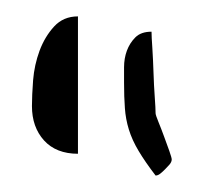

<svg xmlns="http://www.w3.org/2000/svg" viewBox="-20 -718 251 232"><path d="M129.9 -618.2Q129.9 -626 129.9 -636.7Q129.9 -647.5 133.3 -656.7Q136.7 -666 143.6 -672.9Q150.4 -679.7 163.1 -679.7Q163.1 -673.8 164.1 -659.7Q165 -645.5 165.5 -629.9Q166 -614.3 167 -600.6Q168 -586.9 168 -581.1Q168 -579.1 171.4 -570.8Q174.8 -562.5 178.2 -553.2Q181.6 -543.9 184.6 -535.6Q187.5 -527.3 187.5 -525.4Q187.5 -522.5 185.1 -519.5Q182.6 -516.6 179.7 -513.7Q176.8 -510.7 173.8 -508.3Q170.9 -505.9 168 -505.9Q155.3 -522.5 147.5 -535.6Q139.6 -548.8 135.7 -561.5Q131.8 -574.2 130.9 -587.4Q129.9 -600.6 129.9 -618.2ZM18.6 -589.8Q18.6 -602.5 20 -621.1Q21.5 -639.6 27.8 -656.7Q34.2 -673.8 45.4 -686Q56.6 -698.2 74.2 -698.2V-532.2Q47.9 -532.2 33.2 -548.3Q18.6 -564.5 18.6 -589.8Z"/></svg>

Font: Annie Use Your Telescope
Style: Regular
Weight: 400
Designer: Kimberly Geswein
Foundry: Kimberly Geswein
Version: Version 1.002 2001